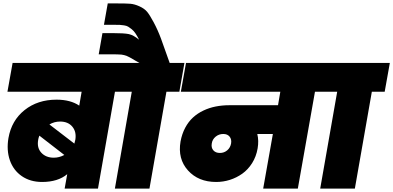

<svg xmlns="http://www.w3.org/2000/svg" viewBox="-20 -1111 2316 1131"><path d="M360.8 0 376 -85Q320.8 -39.1 228 -39.1Q158.2 -39.1 108.4 -73.5Q58.6 -107.9 38.1 -167Q17.6 -226.1 29.8 -297.9Q47.9 -401.4 124.8 -462.6Q201.7 -523.9 313 -523.9Q395 -523.9 446.8 -488.8L460.9 -570.8H23.9L54.2 -740.2H763.2L732.9 -570.8H657.2L557.1 0ZM334 -395Q299.8 -395 271 -377.9L418 -265.1Q423.3 -283.7 423.8 -288.1Q431.2 -335 406 -365Q380.9 -395 334 -395ZM296.9 -182.1Q329.1 -182.1 358.9 -198.2L211.9 -312Q206.1 -296.9 205.1 -288.1Q196.3 -240.7 223.4 -211.4Q250.5 -182.1 296.9 -182.1Z M860.4 0H656.7L756.3 -570.8H679.7L709.5 -740.2H801.8Q790 -746.6 775.1 -755.1Q760.3 -763.7 755.1 -767.1Q750 -770.5 739 -775.6Q728 -780.8 725.1 -782.2Q722.2 -783.7 711.2 -786.4Q700.2 -789.1 696 -789.3Q691.9 -789.6 677.5 -790.3Q663.1 -791 653.8 -791Q644.5 -791 622.6 -791H561.5L583.5 -916H639.6Q711.4 -916 738.8 -910.2Q766.1 -904.3 799.3 -877Q788.6 -898.4 778.3 -913.8Q768.1 -929.2 756.1 -938.7Q744.1 -948.2 734.9 -953.9Q725.6 -959.5 710.4 -961.7Q695.3 -963.9 686 -964.4Q676.8 -964.8 657.7 -964.8H592.3L614.7 -1090.8H674.3Q722.2 -1090.8 747.3 -1088.9Q772.5 -1086.9 801.5 -1073.7Q830.6 -1060.5 846.2 -1042Q861.8 -1023.4 885.5 -979.2Q909.2 -935.1 928.5 -883.1Q947.8 -831.1 979.5 -740.2H1066.4L1036.6 -570.8H960.4Z M1275.4 -210Q1300.3 -210 1318.6 -225.6Q1336.9 -241.2 1341.3 -266.1Q1345.2 -290.5 1332.5 -306.2Q1319.8 -321.8 1295.4 -321.8Q1269.5 -321.8 1250.2 -305.9Q1231 -290 1227.5 -266.1Q1223.1 -241.2 1236.6 -225.6Q1250 -210 1275.4 -210ZM1045.4 -570.8 1075.7 -740.2H1941.4L1911.6 -570.8H1835.4L1734.4 0H1530.3L1587.4 -321.8H1495.6Q1505.4 -282.2 1497.6 -236.8Q1489.3 -188.5 1465.1 -150.1Q1440.9 -111.8 1407.2 -87.9Q1373.5 -64 1334.2 -51.5Q1294.9 -39.1 1253.4 -39.1Q1148.4 -39.1 1087.2 -107.2Q1025.9 -175.3 1043.5 -277.8Q1051.8 -322.3 1070.8 -358.2Q1089.8 -394 1116.7 -418.7Q1143.6 -443.4 1178 -459.7Q1212.4 -476.1 1250.7 -483.6Q1289.1 -491.2 1331.5 -491.2H1617.7L1631.3 -570.8Z M1866.2 0 1966.3 -570.8H1889.2L1919.4 -740.2H2276.4L2246.1 -570.8H2170.4L2070.3 0Z"/></svg>

Font: SVN-Poppins Black
Style: Italic
Weight: 900
Italic angle: -10°
Designer: Ninad Kale (Devanagari), Jonny Pinhorn (Latin)
Foundry: Indian Type Foundry
Version: Version 3.002 2017